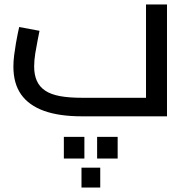

<svg xmlns="http://www.w3.org/2000/svg" viewBox="-20 -521 843 860"><path d="M346 0Q245 0 177 -24.5Q109 -49 74.5 -98Q40 -147 40 -223Q40 -247 43.5 -274.5Q47 -302 51.5 -328Q56 -354 60 -373Q64 -392 66 -400L157 -383Q154 -367 148.5 -340Q143 -313 138 -282Q133 -251 133 -223Q133 -186 145 -159Q157 -132 182.5 -115Q208 -98 248.5 -90.5Q289 -83 348 -83H634V-501H728V0ZM266 92H358V189H266ZM415 92H507V189H415ZM345 230H429V319H345Z"/></svg>

Font: Cairo Play SemiBold
Style: Regular
Weight: 600
Designer: Mohamed Gaber, Accademia di Belle Arti di Urbino
Foundry: Kief Type Foundry, Accademia di Belle Arti di Urbino
Version: Version 3.130;gftools[0.9.24]